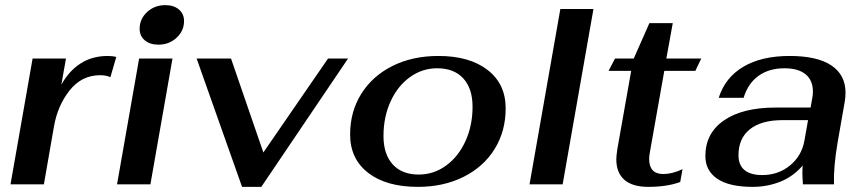

<svg xmlns="http://www.w3.org/2000/svg" viewBox="-20 -718 3373 748"><path d="M107 -490H237L219 -388Q248 -441 293.5 -470.5Q339 -500 400 -500Q419 -500 433 -496L410 -417Q395 -425 370 -425Q298 -425 251 -365.5Q204 -306 190 -224L151 0H21Z M524 -606Q524 -644 553 -671Q582 -698 624 -698Q657 -698 677 -681Q697 -664 697 -636Q697 -598 668 -571Q639 -544 597 -544Q564 -544 544 -561Q524 -578 524 -606ZM522 -490H652L566 0H436Z M746 -490H880L1006 -124L1258 -490H1336L998 10H923Z M1344 -194Q1344 -283 1387.5 -352.5Q1431 -422 1509 -461Q1587 -500 1688 -500Q1809 -500 1879.5 -445.5Q1950 -391 1950 -296Q1950 -207 1907 -137.5Q1864 -68 1786 -29Q1708 10 1608 10Q1485 10 1414.5 -44.5Q1344 -99 1344 -194ZM1821 -302Q1821 -373 1785 -412.5Q1749 -452 1683 -452Q1625 -452 1577 -417.5Q1529 -383 1501.5 -322.5Q1474 -262 1474 -188Q1474 -117 1510 -77.5Q1546 -38 1611 -38Q1670 -38 1718 -73Q1766 -108 1793.5 -168.5Q1821 -229 1821 -302Z M2163 -683H2292L2172 0H2043Z M2381 -98Q2381 -109 2385 -137L2439 -442H2351L2376 -490H2449L2510 -628H2601L2576 -490H2712L2689 -442H2568L2512 -126Q2509 -111 2509 -99Q2509 -40 2564 -40Q2599 -40 2639 -59L2630 -9Q2579 10 2505 10Q2444 10 2412.5 -17.5Q2381 -45 2381 -98Z M2728 -110Q2728 -199 2800.5 -249Q2873 -299 3002 -299H3138L3144 -333Q3147 -348 3147 -361Q3147 -405 3118.5 -428.5Q3090 -452 3036 -452Q2976 -452 2935 -422.5Q2894 -393 2877 -337H2780Q2805 -416 2876 -458Q2947 -500 3056 -500Q3164 -500 3219 -463Q3274 -426 3274 -357Q3274 -340 3271 -322L3243 -162Q3227 -68 3229 0H3108Q3106 -30 3106 -43Q3106 -62 3107 -73Q3070 -30 3019.5 -10Q2969 10 2912 10Q2821 10 2774.5 -21.5Q2728 -53 2728 -110ZM3114 -171 3128 -250H3029Q2946 -250 2901.5 -214.5Q2857 -179 2857 -113Q2857 -75 2880.5 -55.5Q2904 -36 2949 -36Q3013 -36 3058.5 -74Q3104 -112 3114 -171Z"/></svg>

Font: Fahkwang SemiBold
Style: Italic
Weight: 600
Italic angle: -10°
Version: Version 1.000; ttfautohint (v1.6)